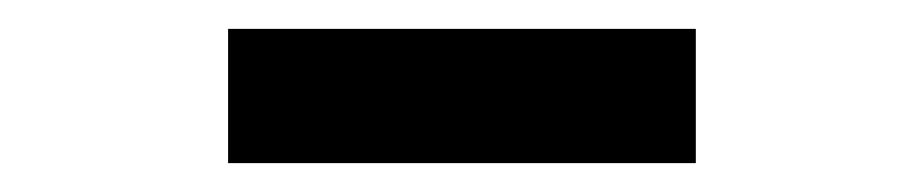

<svg xmlns="http://www.w3.org/2000/svg" viewBox="-20 -358 640 133"><path d="M138 -245V-338H462V-245Z"/></svg>

Font: Txt Mono Medium
Style: Regular
Weight: 500
Monospace: yes
Designer: Open Source
Foundry: XRLN
Version: Version 1.0